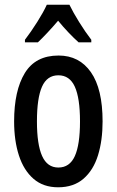

<svg xmlns="http://www.w3.org/2000/svg" viewBox="-20 -786 496 816"><path d="M416 -270Q416 -189 396.5 -126Q377 -63 335 -26.5Q293 10 227 10Q164 10 122.5 -26Q81 -62 60.5 -125Q40 -188 40 -270Q40 -401 85.5 -475.5Q131 -550 229 -550Q317 -550 366.5 -479Q416 -408 416 -270ZM137 -270Q137 -172 159 -123Q181 -74 228 -74Q276 -74 298 -122.5Q320 -171 320 -270Q320 -369 298 -417.5Q276 -466 228 -466Q180 -466 158.5 -417.5Q137 -369 137 -270ZM275 -766Q291 -733 316.5 -692Q342 -651 368 -617V-606H314Q294 -624 271.5 -647.5Q249 -671 227 -698Q204 -671 181 -646.5Q158 -622 141 -606H86V-617Q112 -651 138.5 -693Q165 -735 179 -766Z"/></svg>

Font: Noto Sans Gujarati UI ExtraCondensed Medium
Style: Regular
Weight: 500
Width: 2
Designer: Jelle Bosma - Monotype Design Team, Universal Thirst
Foundry: Monotype Imaging Inc.
Version: Version 2.106; ttfautohint (v1.8.4.7-5d5b)